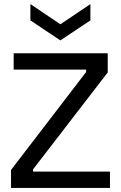

<svg xmlns="http://www.w3.org/2000/svg" viewBox="-20 -921 592 941"><path d="M34 0V-88L402 -568V-580H47V-660H508V-566L142 -91V-80H519V0ZM129 -901 276 -802 423 -901V-821L276 -723L129 -821Z"/></svg>

Font: Bricolage Grotesque 20pt
Style: Regular
Weight: 400
Version: Version 1.001;gftools[0.9.33.dev8+g029e19f]